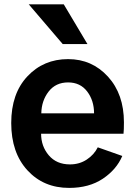

<svg xmlns="http://www.w3.org/2000/svg" viewBox="-20 -873 638 910"><path d="M116.2 -852.5H282.2L394.5 -664.1H277.3ZM33.2 -290Q33.2 -429.7 109.9 -511.2Q186.5 -592.8 302.7 -592.8Q416 -592.8 491.7 -509.8Q567.4 -426.8 567.4 -293Q567.4 -256.8 565.4 -239.3H174.8Q174.8 -179.7 211.4 -136.7Q248 -93.8 311.5 -93.8Q356.4 -93.8 391.1 -116.7Q425.8 -139.6 443.4 -174.8L559.6 -133.8Q532.2 -69.3 467.3 -25.9Q402.3 17.6 307.6 17.6Q186.5 17.6 109.9 -65.9Q33.2 -149.4 33.2 -290ZM175.8 -335.9H425.8Q425.8 -396.5 393.1 -439.5Q360.4 -482.4 302.7 -482.4Q244.1 -482.4 210.4 -439Q176.8 -395.5 175.8 -335.9Z"/></svg>

Font: Gothic A1 ExtraBold
Style: Regular
Weight: 800
Designer: HanYang I&C Co.,Ltd.
Foundry: HanYang I&C Co.,Ltd.
Version: Version 2.50